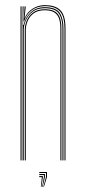

<svg xmlns="http://www.w3.org/2000/svg" viewBox="-20 -625 333 748"><path d="M231.2 0V-514Q231.2 -535 227.6 -551.2Q224 -567.5 215.2 -578.5Q206.5 -589.5 191.6 -595.2Q176.8 -601 154.2 -601Q126.2 -601 104.6 -585.6Q83 -570.2 74 -542.5H72L75.8 -600H80V-596.2L75.8 -555.5H76.8Q85.5 -577.8 107.4 -591.4Q129.2 -605 154.2 -605Q173.2 -605 187 -601.1Q200.8 -597.2 210.1 -589.8Q219.5 -582.2 225 -571.2Q230.5 -560.2 232.9 -545.9Q235.2 -531.5 235.2 -514V0ZM60 0V-600H64V0ZM76.5 0V-508.8Q76.5 -525.8 84 -544.4Q91.5 -563 108.5 -576Q125.5 -589 154.2 -589Q173.2 -589 185.9 -584.1Q198.5 -579.2 205.8 -569.6Q213 -560 216.1 -546Q219.2 -532 219.2 -514V0H215.2V-514Q215.2 -537 209.9 -552.8Q204.5 -568.5 191.2 -576.8Q178 -585 154.2 -585Q127.5 -585 111.2 -572.9Q95 -560.8 87.8 -543.1Q80.5 -525.5 80.5 -508.8V0ZM68 0V-600H72L70 -527.8H72Q77.8 -556.5 99.4 -576.8Q121 -597 154.2 -597Q198.2 -597 212.8 -574.6Q227.2 -552.2 227.2 -514V0H223.2V-514Q223.2 -552 209 -572.5Q194.8 -593 154.2 -593Q124.8 -593 106.8 -579Q88.8 -565 80.6 -545.4Q72.5 -525.8 72.5 -508.8V0ZM148.8 103 159 65V49H133V45H163V65L151.2 103ZM139.2 103 143 65H133V61H147V65L141.5 103ZM144 103 151 65V57H133V53H155V65L146.2 103Z"/></svg>

Font: Big Shoulders Inline Display Thin Thin
Style: Regular
Weight: 250
Version: Version 2.002